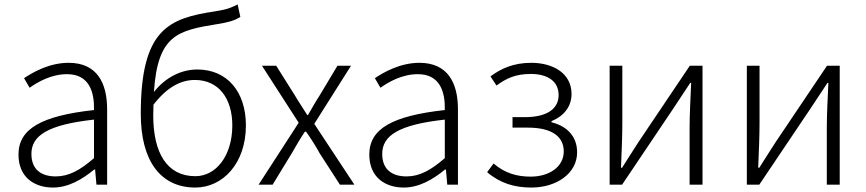

<svg xmlns="http://www.w3.org/2000/svg" viewBox="-20 -829 3889 862"><path d="M218 13C287 13 350 -24 403 -68H407L413 0H461V-338C461 -456 416 -547 288 -547C202 -547 128 -505 88 -478L113 -435C151 -462 211 -496 281 -496C382 -496 404 -414 402 -335C168 -309 63 -252 63 -135C63 -35 132 13 218 13ZM230 -37C170 -37 121 -64 121 -138C121 -219 192 -269 402 -292V-119C340 -65 289 -37 230 -37Z M857 13C979 13 1084 -94 1084 -266C1084 -418 999 -517 866 -517C795 -517 724 -483 671 -416C688 -673 778 -692 957 -721C1000 -728 1031 -735 1059 -753L1047 -809C1016 -794 1002 -787 945 -778C739 -747 612 -699 612 -318C612 -105 702 13 857 13ZM669 -359C734 -443 797 -470 855 -470C964 -470 1023 -384 1023 -266C1023 -131 951 -38 857 -38C730 -38 668 -142 668 -311Z M1141 0H1204L1290 -141C1309 -174 1328 -207 1349 -238H1354C1376 -207 1397 -174 1415 -141L1506 0H1571L1391 -273L1556 -534H1495L1416 -402C1397 -373 1381 -344 1363 -313H1359C1340 -344 1320 -373 1303 -402L1220 -534H1156L1321 -278Z M1793 13C1862 13 1925 -24 1978 -68H1982L1988 0H2036V-338C2036 -456 1991 -547 1863 -547C1777 -547 1703 -505 1663 -478L1688 -435C1726 -462 1786 -496 1856 -496C1957 -496 1979 -414 1977 -335C1743 -309 1638 -252 1638 -135C1638 -35 1707 13 1793 13ZM1805 -37C1745 -37 1696 -64 1696 -138C1696 -219 1767 -269 1977 -292V-119C1915 -65 1864 -37 1805 -37Z M2366 13C2478 13 2571 -50 2571 -145C2571 -223 2518 -265 2456 -280V-285C2512 -308 2546 -351 2546 -407C2546 -500 2463 -547 2365 -547C2285 -547 2229 -521 2182 -486L2209 -445C2253 -477 2294 -497 2363 -497C2435 -497 2488 -467 2488 -402C2488 -342 2438 -303 2336 -303H2281V-256H2350C2452 -256 2511 -220 2511 -149C2511 -79 2444 -36 2363 -36C2301 -36 2247 -51 2196 -95L2167 -56C2227 -5 2292 13 2366 13Z M2717 0H2773L3003 -342C3025 -375 3057 -424 3079 -457H3083C3080 -387 3076 -315 3076 -256V0H3134V-534H3077L2847 -192C2826 -159 2794 -110 2773 -76H2768C2771 -147 2774 -219 2774 -277V-534H2717Z M3333 0H3389L3619 -342C3641 -375 3673 -424 3695 -457H3699C3696 -387 3692 -315 3692 -256V0H3750V-534H3693L3463 -192C3442 -159 3410 -110 3389 -76H3384C3387 -147 3390 -219 3390 -277V-534H3333Z"/></svg>

Font: Noto Sans SC Light
Style: Regular
Weight: 300
Designer: Ryoko NISHIZUKA 西塚涼子 (kana, bopomofo & ideographs); Paul D. Hunt (Latin, Greek & Cyrillic); Sandoll Communications 산돌커뮤니
Foundry: Adobe
Version: Version 2.004;hotconv 1.0.118;makeotfexe 2.5.65603